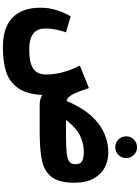

<svg xmlns="http://www.w3.org/2000/svg" viewBox="164 -892 988 1357"><g transform="rotate(90 658.5 -214.0)"><path d="M944 -611Q944 -643 966.5 -665.5Q989 -688 1021 -688Q1053 -688 1075.5 -665.5Q1098 -643 1098 -611Q1098 -579 1075.5 -556.5Q1053 -534 1021 -534Q989 -534 966.5 -556.5Q944 -579 944 -611ZM1272 -245Q1272 -140 1233 -87Q1194 -34 1119 -17Q1044 0 911 0H721Q678 0 652 -19Q646 93 602 154Q558 215 487 237.5Q416 260 315 260H314Q174 260 104.5 191.5Q35 123 35 -6Q35 -68 54 -125Q73 -182 96 -219L209 -186Q199 -159 190.5 -120Q182 -81 182 -38Q182 74 330 74Q423 74 465 46Q507 18 507 -45Q507 -161 444 -284L603 -348Q623 -286 642 -244Q654 -219 666 -206.5Q678 -194 694 -190Q756 -339 850 -412Q944 -485 1059 -485Q1114 -485 1162.5 -460.5Q1211 -436 1241.5 -382.5Q1272 -329 1272 -245ZM1141 -254Q1141 -288 1118.5 -300Q1096 -312 1053 -312Q999 -312 943 -287Q887 -262 828 -186H941Q1028 -186 1070 -192Q1112 -198 1126.5 -212Q1141 -226 1141 -254Z"/></g></svg>

Font: FiraGO Heavy
Style: Regular
Weight: 900
Designer: bBox Type
Foundry: bBox Type GmbH
Version: Version 1.001